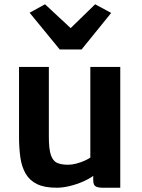

<svg xmlns="http://www.w3.org/2000/svg" viewBox="-20 -870 663 898"><path d="M244.5 8Q187.5 8 152.8 -9.2Q118 -26.5 99.8 -58.2Q81.5 -90 75.2 -133.8Q69 -177.5 69 -230V-557H208.5V-229.5Q208.5 -172.5 218 -144.8Q227.5 -117 247.2 -108.2Q267 -99.5 298 -99.5Q317 -99.5 337.5 -105Q358 -110.5 375.2 -118.2Q392.5 -126 402.5 -133V-557H542.5V8H460Q439 8 427.5 1.8Q416 -4.5 416 -28.5V-66L418.5 -49Q397.5 -33.5 367.8 -20.5Q338 -7.5 305.8 0.2Q273.5 8 244.5 8ZM118.5 -810.5 190.5 -850 310.5 -738.5 425 -850 500 -809.5 361.5 -638.5H259.5Z"/></svg>

Font: Merriweather Sans SemiBold
Style: Regular
Weight: 600
Designer: Eben Sorkin
Foundry: Eben Sorkin
Version: Version 2.001